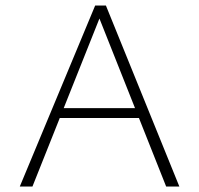

<svg xmlns="http://www.w3.org/2000/svg" viewBox="-20 -678 724 698"><path d="M584 0 333 -632H350L98 0H52L326 -658H365L632 0ZM172 -249 185 -285H489L507 -249Z"/></svg>

Font: Ysabeau ExtraLight
Style: Regular
Weight: 250
Designer: Christian Thalmann (Catharsis Fonts)
Version: Version 2.002